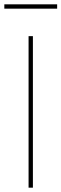

<svg xmlns="http://www.w3.org/2000/svg" viewBox="-49 -867 284 887"><path d="M83 0V-700H103V0ZM-29 -827V-847H215V-827Z"/></svg>

Font: Georama ExtraCondensed Thin Thin
Style: Regular
Weight: 250
Version: Version 1.001